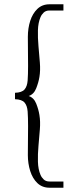

<svg xmlns="http://www.w3.org/2000/svg" viewBox="-20 -738 356 896"><path d="M211 138Q177 138 154.5 116.5Q132 95 121 60Q110 25 110 -14L111 -150Q111 -190 109 -217.5Q107 -245 94.5 -259.5Q82 -274 50 -275V-305Q82 -306 94.5 -320.5Q107 -335 109 -362.5Q111 -390 111 -430L110 -566Q110 -606 121 -640.5Q132 -675 154.5 -696.5Q177 -718 211 -718H276V-689H211Q194 -689 184 -679.5Q174 -670 169 -658Q158 -632 157 -597Q156 -562 159.5 -523Q163 -484 166 -446.5Q169 -409 164 -379Q160 -354 149 -326Q138 -298 114 -290Q138 -282 149 -254.5Q160 -227 164 -201Q169 -171 166 -133.5Q163 -96 159.5 -57Q156 -18 157 17Q158 52 169 78Q174 90 184 99.5Q194 109 211 109H276V138Z"/></svg>

Font: Kulim Park ExtraLight
Style: Regular
Weight: 275
Designer: Noponies / Dale Sattler
Foundry: Noponies
Version: Version 1.000; ttfautohint (v1.8.3)